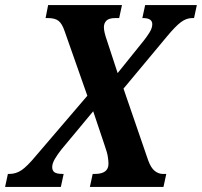

<svg xmlns="http://www.w3.org/2000/svg" viewBox="-71 -734 793 754"><path d="M-51 0 -40 -51H-34Q-8 -51 14 -66Q36 -81 70 -122L272 -358L183 -611Q173 -641 159 -652Q145 -663 118 -663H108L118 -714H408L397 -663H381Q357 -663 347 -653Q337 -643 337 -627Q337 -618 340 -605Q343 -592 349 -575L391 -447L494 -575Q506 -590 516.5 -607Q527 -624 527 -639Q527 -663 491 -663H488L499 -714H702L691 -663H683Q661 -663 639.5 -647Q618 -631 584 -590L414 -386L511 -104Q522 -74 537 -62.5Q552 -51 568 -51H582L571 0H282L293 -51H302Q355 -51 355 -91Q355 -102 352.5 -118.5Q350 -135 339 -166L295 -297L171 -148Q155 -128 144.5 -110Q134 -92 134 -78Q134 -64 143 -57.5Q152 -51 175 -51H179L168 0Z"/></svg>

Font: Noto Serif Condensed
Style: Bold Italic
Weight: 700
Width: 3
Italic angle: -12°
Designer: Monotype Design Team
Foundry: Monotype Imaging Inc.
Version: Version 2.014